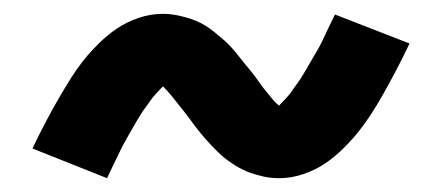

<svg xmlns="http://www.w3.org/2000/svg" viewBox="-20 -438 640 278"><path d="M384 -180Q372 -180 361 -182.5Q350 -185 340.5 -188.5Q331 -192 320.5 -198.5Q310 -205 302.5 -211.5Q295 -218 286.5 -227Q278 -236 271 -244.5Q264 -253 257.5 -262Q251 -271 243 -281Q235 -291 229 -298.5Q223 -306 216 -313Q213 -310 206.5 -303Q200 -296 197.5 -292Q195 -288 191.5 -283.5Q188 -279 184.5 -273.5Q181 -268 177.5 -262Q174 -256 170 -249Q166 -242 161.5 -234Q157 -226 153 -217.5Q149 -209 144.5 -200Q140 -191 135 -180L27 -223Q37 -244 46.5 -262Q56 -280 65 -295.5Q74 -311 82.5 -324.5Q91 -338 100 -349.5Q109 -361 122 -374Q135 -387 149 -396.5Q163 -406 180.5 -412Q198 -418 216 -418Q225 -418 233 -416.5Q241 -415 248.5 -413Q256 -411 263.5 -408Q271 -405 278 -400.5Q285 -396 290.5 -391.5Q296 -387 302.5 -381.5Q309 -376 314.5 -370Q320 -364 325 -357.5Q330 -351 335 -345Q340 -339 344.5 -333.5Q349 -328 354.5 -320Q360 -312 365.5 -305.5Q371 -299 374.5 -294.5Q378 -290 384 -285Q387 -288 393.5 -295Q400 -302 402.5 -306Q405 -310 408.5 -314.5Q412 -319 415.5 -324.5Q419 -330 422.5 -336Q426 -342 430 -349Q434 -356 438.5 -363.5Q443 -371 447 -379.5Q451 -388 455.5 -397.5Q460 -407 465 -417L573 -375Q563 -354 553.5 -336Q544 -318 535 -302Q526 -286 517.5 -273Q509 -260 500 -248.5Q491 -237 478 -224Q465 -211 451 -201.5Q437 -192 419.5 -186Q402 -180 384 -180Z"/></svg>

Font: Iosevka Aile
Style: Bold
Weight: 700
Designer: Belleve Invis
Foundry: Belleve Invis
Version: Version 28.0.1; ttfautohint (v1.8.4)